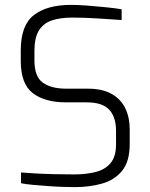

<svg xmlns="http://www.w3.org/2000/svg" viewBox="-20 -760 615 786"><path d="M286 6Q265 6 235.5 5Q206 4 173.5 1.5Q141 -1 112.5 -3.5Q84 -6 66 -10V-54Q89 -52 124.5 -50Q160 -48 201.5 -47Q243 -46 284 -46Q331 -46 370 -55.5Q409 -65 432 -91.5Q455 -118 455 -169V-225Q455 -281 427 -311Q399 -341 335 -341H250Q164 -341 114.5 -378.5Q65 -416 65 -511V-554Q65 -657 119 -698.5Q173 -740 270 -740Q300 -740 339.5 -737Q379 -734 417 -730Q455 -726 478 -722V-678Q435 -681 380 -684.5Q325 -688 275 -688Q227 -688 192.5 -676.5Q158 -665 139.5 -635.5Q121 -606 121 -552V-513Q121 -446 155.5 -421.5Q190 -397 251 -397H340Q399 -397 437 -375.5Q475 -354 493 -316.5Q511 -279 511 -231V-170Q511 -99 480 -61Q449 -23 398 -8.5Q347 6 286 6Z"/></svg>

Font: Exo Thin Light
Style: Regular
Weight: 300
Version: Version 2.000